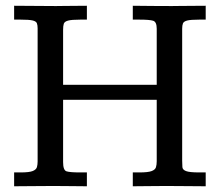

<svg xmlns="http://www.w3.org/2000/svg" viewBox="-20 -650 767 670"><path d="M29.3 0V-48.3H52.2Q82 -48.3 94.2 -53.2Q106.4 -58.1 108.9 -66.9Q111.3 -75.7 111.3 -86.4V-551.3Q111.3 -562.5 108.6 -569.1Q106 -575.7 93.8 -578.6Q81.5 -581.5 52.2 -581.5H29.3V-629.9Q61 -629.9 100.6 -629.4Q140.1 -628.9 175.3 -628.9Q178.2 -628.9 199 -629.2Q219.7 -629.4 244.4 -629.6Q269 -629.9 283.2 -629.9V-581.5H259.8Q230 -581.5 217.5 -578.1Q205.1 -574.7 202.6 -567.1Q200.2 -559.6 200.2 -545.9V-354H526.9V-549.8Q526.9 -573.7 514.4 -577.6Q502 -581.5 466.8 -581.5H443.4V-629.9Q479 -629.4 513.7 -629.2Q548.3 -628.9 579.6 -628.9Q582 -628.9 604.7 -629.2Q627.4 -629.4 654.8 -629.6Q682.1 -629.9 697.8 -629.9V-581.5H674.8Q645.5 -581.5 633.3 -578.4Q621.1 -575.2 618.4 -568.4Q615.7 -561.5 615.7 -549.8V-89.4Q615.7 -75.7 616.5 -66.7Q617.2 -57.6 629.2 -53Q641.1 -48.3 674.8 -48.3H697.8V0Q665 0 634 -0.5Q603 -1 559.6 -1Q522.5 -1 496.1 -0.5Q469.7 0 443.4 0V-48.3H466.8Q496.6 -48.3 509 -53Q521.5 -57.6 524.2 -66.4Q526.9 -75.2 526.9 -87.4V-301.8H200.2V-84.5Q200.2 -56.2 211.9 -52.2Q223.6 -48.3 259.8 -48.3H283.2V0Q256.3 0 231 -0.5Q205.6 -1 167 -1Q123 -1 92.3 -0.5Q61.5 0 29.3 0Z"/></svg>

Font: Kameron
Style: Regular
Weight: 400
Designer: Vernon Adams
Foundry: Vernon Adams
Version: Version 1.100